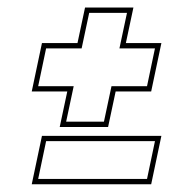

<svg xmlns="http://www.w3.org/2000/svg" viewBox="-20 -605 510 508"><path d="M138 -269 158 -363H64L91 -491H185L205 -585H333L313 -491H407L380 -363H286L266 -269ZM155 -283H255L275 -377H369L390 -477H296L316 -571H216L196 -477H102L81 -377H175ZM64 -117.5 91 -245.5H407L380 -117.5ZM81 -131.5H369L390 -231.5H102Z"/></svg>

Font: Tourney Thin
Style: Italic
Weight: 100
Italic angle: -12°
Designer: Tyler Finck
Foundry: Etcetera Type Co
Version: Version 1.015